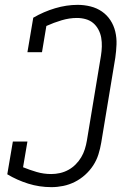

<svg xmlns="http://www.w3.org/2000/svg" viewBox="-20 -763 515 791"><path d="M192 8Q142 8 96 -6.5Q50 -21 10 -45L33 -180H93L75 -74Q102 -63 131 -54.5Q160 -46 191 -46Q209 -46 227 -50Q245 -54 261.5 -63Q278 -72 291.5 -85.5Q305 -99 314.5 -115Q324 -131 329.5 -148.5Q335 -166 338 -184L396 -534Q399 -553 399.5 -571.5Q400 -590 397 -607.5Q394 -625 385.5 -641Q377 -657 364 -668Q351 -679 333.5 -684Q316 -689 297 -689Q266 -689 234 -679.5Q202 -670 171 -656L153 -548H93L117 -690Q160 -715 207 -729Q254 -743 300 -743Q327 -743 353 -736.5Q379 -730 400 -715.5Q421 -701 435 -679.5Q449 -658 455 -632.5Q461 -607 460 -580Q459 -553 455 -525L397 -175Q393 -151 385.5 -127Q378 -103 364 -81.5Q350 -60 330.5 -42.5Q311 -25 288 -13.5Q265 -2 240.5 3Q216 8 192 8Z"/></svg>

Font: Iosevka QP Light
Style: Italic
Weight: 300
Italic angle: -9°
Designer: Belleve Invis
Foundry: Belleve Invis
Version: Version 20.0.0; ttfautohint (v1.8.4)